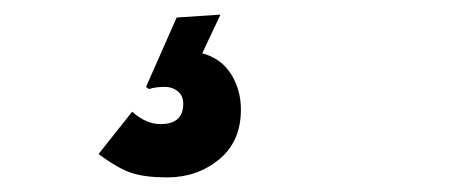

<svg xmlns="http://www.w3.org/2000/svg" viewBox="-20 -30 640 263"><path d="M209 213Q179 213 160.5 207Q142 201 115 181L161 123Q180 140 200 140Q231 140 231 112Q231 101 223.5 95Q216 89 206 89Q193 89 184 92L180 89L222 -6L282 -10L257 43Q283 50 296.5 71.5Q310 93 310 120Q310 164 280 188.5Q250 213 209 213Z"/></svg>

Font: Cal Sans
Style: Regular
Weight: 400
Designer: Designer Mark Davis DBA MarkFonts
Foundry: Designer Mark Davis DBA MarkFonts
Version: Version 1.000